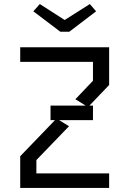

<svg xmlns="http://www.w3.org/2000/svg" viewBox="-20 -930 640 950"><path d="M80 -696V-624H440V-530.5L353 -439L404 -407.5H230V-335.5H252L80 -157V0H520V-72H160V-138L321.5 -305.5L272.5 -335.5H440V-407.5H422.5L520 -509.5V-696ZM323 -773H278.5L145 -874L177 -910L300 -831L424.5 -910L455.5 -874Z"/></svg>

Font: Kode Mono
Style: Regular
Weight: 400
Monospace: yes
Designer: Isa Ozler
Foundry: Kadena LLC
Version: Version 1.000;gftools[0.9.28]